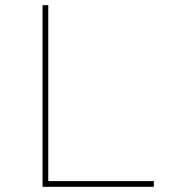

<svg xmlns="http://www.w3.org/2000/svg" viewBox="-20 -720 677 740"><path d="M144 0V-700H166V-22H573V0Z"/></svg>

Font: Lexend Exa Thin
Style: Regular
Weight: 250
Designer: Bonnie Shaver-Troup, Thomas Jockin
Foundry: Lexend
Version: Version 1.007